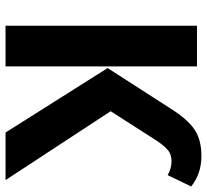

<svg xmlns="http://www.w3.org/2000/svg" viewBox="-47 -701 748 694"><g transform="rotate(90 327.0 -354.0)"><path d="M459 0 226 -369 372 -596Q411 -658 448 -683Q485 -708 544 -708Q608 -708 654 -671L613 -586Q589 -600 563 -600Q541 -600 526 -589.5Q511 -579 489 -547L382 -380L631 0ZM220 -692V0H73V-692Z"/></g></svg>

Font: FiraGO SemiBold
Style: Regular
Weight: 600
Designer: bBox Type
Foundry: bBox Type GmbH
Version: Version 1.001;PS 001.001;hotconv 1.0.88;makeotf.lib2.5.64775